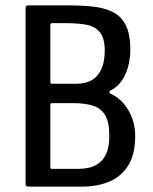

<svg xmlns="http://www.w3.org/2000/svg" viewBox="-20 -693 567 713"><path d="M482 -187Q482 -119 455.5 -77.5Q429 -36 384.5 -18Q340 0 286 0H85Q75 0 75 -9V-664Q75 -673 85 -673H236Q284 -673 325.5 -668.5Q367 -664 398.5 -648.5Q430 -633 447 -599.5Q464 -566 464 -508Q464 -477 456 -446.5Q448 -416 431.5 -392.5Q415 -369 391 -357Q386 -355 386.5 -350.5Q387 -346 392 -344Q430 -328 456 -285Q482 -242 482 -187ZM386 -189Q386 -240 370 -266Q354 -292 324 -301Q294 -310 252 -310H173Q167 -310 167 -304V-72Q167 -69 168 -67.5Q169 -66 173 -66H273Q290 -66 309.5 -70Q329 -74 346.5 -86.5Q364 -99 375 -123.5Q386 -148 386 -189ZM369 -505Q369 -551 351 -573Q333 -595 301.5 -601Q270 -607 226 -607H173Q167 -607 167 -600V-388Q167 -382 173 -382H262Q299 -382 322.5 -396.5Q346 -411 357.5 -438.5Q369 -466 369 -505Z"/></svg>

Font: Glory Thin Medium
Style: Regular
Weight: 500
Version: Version 1.011